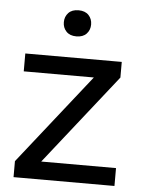

<svg xmlns="http://www.w3.org/2000/svg" viewBox="-52 -752 587 794"><g transform="rotate(5 242.0 -355.5)"><path d="M34.2 0H453.1V-74.2H142.6L438.5 -448.7V-513.7H38.1V-439.5H329.1L34.2 -66.4ZM185.5 -656.7Q185.5 -633.8 200.2 -618.2Q214.8 -602.5 242.2 -602.5Q269.5 -602.5 284.2 -618.2Q298.8 -633.8 298.8 -656.7Q298.8 -679.7 284.2 -695.3Q269.5 -710.9 242.2 -710.9Q214.8 -710.9 200.2 -695.3Q185.5 -679.7 185.5 -656.7Z"/></g></svg>

Font: Roboto Flex
Style: Regular
Weight: 400
Designer: Berlow after Robertson
Foundry: Google
Version: Version 3.200;gftools[0.9.32]